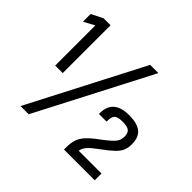

<svg xmlns="http://www.w3.org/2000/svg" viewBox="-160 -911 1118 1118"><g transform="rotate(45 398.5 -352.0)"><path d="M547.9 -290.5H484.9Q481.4 -410.2 614.3 -410.2Q681.6 -410.2 713.6 -384.3Q745.6 -358.4 745.6 -300.8Q745.6 -272.5 736.6 -250.5Q727.5 -228.5 704.3 -206.1Q681.2 -183.6 638.7 -152.8Q595.7 -122.1 575.7 -100.3Q555.7 -78.6 553.2 -55.7H740.7V0H487.3V-16.6Q487.3 -54.7 496.3 -81.8Q505.4 -108.9 528.3 -133.8Q551.3 -158.7 593.3 -189Q630.4 -216.8 649.9 -234.9Q669.4 -252.9 676.5 -268.1Q683.6 -283.2 683.6 -302.2Q683.6 -332.5 668.5 -344.5Q653.3 -356.4 612.8 -356.4Q573.7 -356.4 560.3 -342.3Q546.9 -328.1 547.9 -290.5ZM129.4 0 493.7 -703.6H561.5L196.8 0ZM39.1 -668 110.4 -703.6H167.5V-309.6H105.5V-640.1L39.1 -604.5Z"/></g></svg>

Font: Metrophobic
Style: Regular
Weight: 400
Designer: Vernon Adams
Foundry: Vernon Adams
Version: Version 3.200; ttfautohint (v1.8.4.7-5d5b);gftools[0.9.23]